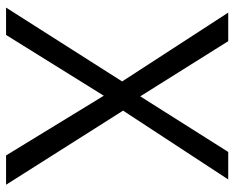

<svg xmlns="http://www.w3.org/2000/svg" viewBox="-88 -666 754 617"><g transform="rotate(90 288.5 -357.0)"><path d="M573.2 0H479L287.1 -314L91.8 0H3.9L241.2 -373L20 -713.9H111.8L289.1 -431.2L467.8 -713.9H556.2L335 -376Z"/></g></svg>

Font: Zoram GWebM
Style: Regular
Weight: 400
Foundry: Ascender Corporation
Version: Version 1.000